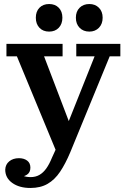

<svg xmlns="http://www.w3.org/2000/svg" viewBox="-20 -728 629 954"><path d="M132 152Q157 152 176 141Q195 130 210 109Q225 88 238 56L294 -67L306 -87L450 -448H359V-510H578V-448H525L329 29Q305 86 278.5 125.5Q252 165 216.5 185.5Q181 206 131 206ZM278 69 64 -448H12V-510H291V-448H199L336 -89ZM74 58Q99 58 115 70Q131 82 131 105Q131 129 114 140Q97 151 71 152L70 121Q76 137 92.5 144.5Q109 152 132 152L131 206Q76 206 41 181Q6 156 6 115Q7 89 26 73.5Q45 58 74 58ZM424 -571Q394 -571 375.5 -590Q357 -609 357 -640Q357 -671 375.5 -689.5Q394 -708 424 -708Q453 -708 471.5 -689.5Q490 -671 490 -640Q490 -609 471.5 -590Q453 -571 424 -571ZM224 -571Q194 -571 176 -590Q158 -609 158 -640Q158 -671 176 -689.5Q194 -708 224 -708Q254 -708 272 -689.5Q290 -671 290 -640Q290 -609 272 -590Q254 -571 224 -571Z"/></svg>

Font: Montagu Slab 120pt Medium
Style: Regular
Weight: 500
Designer: Florian Karsten
Foundry: Florian Karsten
Version: Version 1.000